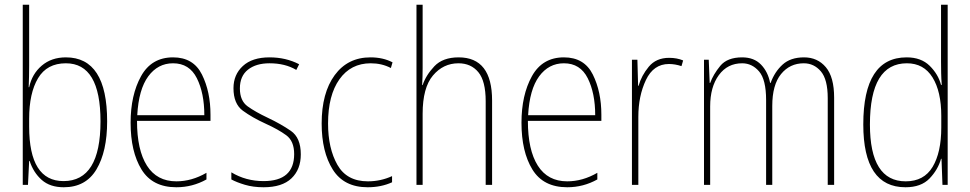

<svg xmlns="http://www.w3.org/2000/svg" viewBox="-20 -780 4093 810"><path d="M76 -760V0H98L103 -101H105Q121 -52 156 -21Q191 10 249 10Q342 10 387 -65.5Q432 -141 432 -268Q432 -538 258 -538Q197 -538 156 -503Q115 -468 103 -412H101Q102 -431 102.5 -457Q103 -483 103 -503V-760ZM404 -268Q404 -16 248 -16Q103 -16 103 -246V-279Q103 -387 140.5 -450Q178 -513 258 -513Q404 -513 404 -268Z M531 -262Q531 -140 577 -65Q623 10 724 10Q792 10 851 -23V-51Q789 -15 724 -15Q642 -15 600 -81Q558 -147 558 -270H868V-296Q868 -393 832 -465.5Q796 -538 710 -538Q619 -538 575 -458.5Q531 -379 531 -262ZM842 -294H559Q565 -403 605.5 -458Q646 -513 710 -513Q779 -513 810.5 -450Q842 -387 842 -294Z M1110 -283Q1057 -308 1024.5 -331.5Q992 -355 992 -407Q992 -459 1026 -486Q1060 -513 1117 -513Q1183 -513 1230 -485L1242 -509Q1186 -538 1117 -538Q1044 -538 1004.5 -501.5Q965 -465 965 -408Q965 -342 1004.5 -313Q1044 -284 1101 -258Q1154 -234 1187.5 -209.5Q1221 -185 1221 -130Q1221 -16 1092 -16Q1017 -16 956 -53V-23Q978 -11 1013 -0.5Q1048 10 1092 10Q1170 10 1209.5 -27.5Q1249 -65 1249 -129Q1249 -199 1207 -228Q1165 -257 1110 -283Z M1634 -11V-37Q1586 -15 1532 -15Q1443 -15 1403.5 -84.5Q1364 -154 1364 -259Q1364 -378 1412 -445.5Q1460 -513 1544 -513Q1591 -513 1629 -493L1636 -517Q1596 -538 1543 -538Q1447 -538 1392 -463Q1337 -388 1337 -259Q1337 -139 1384 -64.5Q1431 10 1531 10Q1588 10 1634 -11Z M1737 -760V0H1763V-300Q1763 -410 1806.5 -461.5Q1850 -513 1914 -513Q1967 -513 1998 -475.5Q2029 -438 2029 -353V0H2056V-356Q2056 -538 1915 -538Q1848 -538 1812.5 -500.5Q1777 -463 1763 -421H1761Q1763 -455 1763 -494V-760Z M2180 -262Q2180 -140 2226 -65Q2272 10 2373 10Q2441 10 2500 -23V-51Q2438 -15 2373 -15Q2291 -15 2249 -81Q2207 -147 2207 -270H2517V-296Q2517 -393 2481 -465.5Q2445 -538 2359 -538Q2268 -538 2224 -458.5Q2180 -379 2180 -262ZM2491 -294H2208Q2214 -403 2254.5 -458Q2295 -513 2359 -513Q2428 -513 2459.5 -450Q2491 -387 2491 -294Z M2674 -418H2672L2669 -528H2646V0H2673V-287Q2673 -375 2705 -442.5Q2737 -510 2802 -510Q2828 -510 2855 -501L2862 -525Q2836 -536 2803 -536Q2748 -536 2717 -498.5Q2686 -461 2674 -418Z M3231 -430H3229Q3220 -477 3190.5 -507.5Q3161 -538 3111 -538Q3048 -538 3018.5 -502Q2989 -466 2976 -430H2974L2970 -528H2950V0H2976V-331Q2976 -413 3012.5 -463Q3049 -513 3111 -513Q3153 -513 3182.5 -478.5Q3212 -444 3212 -358V0H3238V-333Q3238 -422 3275 -467.5Q3312 -513 3371 -513Q3414 -513 3443 -479Q3472 -445 3472 -366V0H3499V-368Q3499 -455 3464 -496.5Q3429 -538 3372 -538Q3315 -538 3281.5 -507.5Q3248 -477 3231 -430Z M3650 -255Q3650 -513 3806 -513Q3877 -513 3914 -453.5Q3951 -394 3951 -291V-242Q3951 -137 3914.5 -76Q3878 -15 3801 -15Q3650 -15 3650 -255ZM3950 -110H3952L3956 0H3978V-760H3950V-520Q3950 -496 3950.5 -472Q3951 -448 3953 -422H3950Q3938 -467 3902 -502.5Q3866 -538 3805 -538Q3622 -538 3622 -255Q3622 10 3800 10Q3866 10 3901.5 -27Q3937 -64 3950 -110Z"/></svg>

Font: Noto Sans Display SemiCondensed Thin
Style: Regular
Weight: 250
Width: 4
Designer: Monotype Design team
Foundry: Monotype Imaging Inc.
Version: 1.000